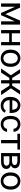

<svg xmlns="http://www.w3.org/2000/svg" viewBox="2361 -2939 588 5350"><g transform="rotate(90 2655.0 -264.0)"><path d="M372.6 -119.6 193.8 -528.3H76.7V0H167V-392.6L341.3 0H403.8L574.7 -384.3V0H665V-528.3H552.2Z M1241.7 0V-528.3H1151.4V-299.3H908.7V-528.3H817.9V0H908.7V-225.6H1151.4V0Z M1362.8 -269V-262.7C1362.8 -180.7 1385 -114.7 1429.4 -64.9C1473.9 -15.1 1531.9 9.8 1603.5 9.8C1651 9.8 1693.1 -1.6 1729.7 -24.4C1766.4 -47.2 1794.5 -79 1814.2 -119.9C1833.9 -160.7 1843.8 -206.9 1843.8 -258.3V-264.6C1843.8 -347.3 1821.5 -413.6 1777.1 -463.4C1732.7 -513.2 1674.5 -538.1 1602.5 -538.1C1556 -538.1 1514.6 -526.9 1478.3 -504.4C1442 -481.9 1413.7 -450 1393.3 -408.7C1373 -367.4 1362.8 -320.8 1362.8 -269ZM1453.6 -258.3C1453.6 -324.4 1467.3 -375.2 1494.6 -410.6C1522 -446.1 1557.9 -463.9 1602.5 -463.9C1648.1 -463.9 1684.7 -445.9 1712.2 -409.9C1739.7 -373.9 1753.4 -327 1753.4 -269C1753.4 -204.3 1739.9 -153.9 1712.9 -117.9C1685.9 -81.9 1649.4 -64 1603.5 -64C1557.9 -64 1521.6 -81.7 1494.4 -117.2C1467.2 -152.7 1453.6 -199.7 1453.6 -258.3Z M2368.2 -229.5 2516.1 0H2630.4L2441.4 -272.9L2612.8 -528.3H2503.4L2366.2 -309.6H2304.7V-528.3H2214.4V-309.6H2152.3L2016.1 -528.3H1906.7L2077.6 -273.4L1888.7 0H2002.9L2150.9 -229.5H2214.4V0H2304.7V-229.5Z M2921.9 9.8C3010.4 9.8 3076.8 -24.3 3121.1 -92.3L3065.9 -135.3C3049.3 -113.8 3029.9 -96.5 3007.8 -83.5C2985.7 -70.5 2958.7 -64 2926.8 -64C2881.8 -64 2844.8 -80 2815.7 -112.1C2786.5 -144.1 2771.3 -186.2 2770 -238.3H3127.9V-275.9C3127.9 -360.2 3108.9 -425 3070.8 -470.2C3032.7 -515.5 2979.3 -538.1 2910.6 -538.1C2868.7 -538.1 2829.7 -526.4 2793.7 -503.2C2757.7 -479.9 2729.7 -447.7 2709.7 -406.5C2689.7 -365.3 2679.7 -318.5 2679.7 -266.1V-249.5C2679.7 -170.7 2702.1 -107.8 2747.1 -60.8C2792 -13.8 2850.3 9.8 2921.9 9.8ZM2910.6 -463.9C2948.4 -463.9 2978.4 -451.3 3000.5 -426C3022.6 -400.8 3035 -365.2 3037.6 -319.3V-312.5H2772.9C2778.8 -360.4 2794.1 -397.5 2818.8 -424.1C2843.6 -450.6 2874.2 -463.9 2910.6 -463.9Z M3444.3 -64C3397.8 -64 3362 -80.4 3336.9 -113.3C3311.8 -146.2 3299.3 -193 3299.3 -253.9V-271C3299.3 -333.5 3311.9 -381.3 3337.2 -414.3C3362.4 -447.3 3397.9 -463.9 3443.8 -463.9C3478 -463.9 3506.8 -452.9 3530 -430.9C3553.3 -408.9 3566.2 -380.9 3568.8 -346.7H3654.3C3651.7 -403.3 3630.8 -449.4 3591.6 -484.9C3552.3 -520.3 3503.1 -538.1 3443.8 -538.1C3395.7 -538.1 3353.9 -527 3318.6 -504.9C3283.3 -482.7 3256.2 -451.7 3237.3 -411.6C3218.4 -371.6 3209 -325.8 3209 -274.4V-259.3C3209 -175.9 3230.2 -110.3 3272.7 -62.3C3315.2 -14.2 3372.4 9.8 3444.3 9.8C3480.1 9.8 3514.1 1.6 3546.1 -14.6C3578.2 -30.9 3603.8 -52.7 3623 -80.1C3642.3 -107.4 3652.7 -136.2 3654.3 -166.5H3568.8C3566.2 -137.2 3552.9 -112.8 3528.8 -93.3C3504.7 -73.7 3476.6 -64 3444.3 -64Z M4148.4 -455.1V-528.3H3707V-455.1H3880.9V0H3971.2V-455.1Z M4244.6 0H4483.4C4548.5 0 4598.9 -12.9 4634.5 -38.6C4670.2 -64.3 4688 -101.4 4688 -149.9C4688 -180.2 4678.3 -206.2 4658.9 -228C4639.6 -249.8 4613.9 -264.5 4582 -272C4610.7 -282.4 4632.3 -297.4 4647 -317.1C4661.6 -336.8 4668.9 -358.9 4668.9 -383.3C4668.9 -430.8 4650.1 -466.9 4612.5 -491.5C4575 -516 4521 -528.3 4450.7 -528.3H4244.6ZM4335 -231.9H4481C4558.4 -231.9 4597.2 -205.6 4597.2 -152.8C4597.2 -127.4 4587.8 -107.7 4569.1 -93.8C4550.4 -79.8 4522.1 -72.8 4484.4 -72.8H4335ZM4335 -304.2V-455.1H4458.5C4538.6 -453.5 4578.6 -427.9 4578.6 -378.4C4578.6 -328.9 4536.3 -304.2 4451.7 -304.2Z M4783.7 -269V-262.7C4783.7 -180.7 4805.9 -114.7 4850.3 -64.9C4894.8 -15.1 4952.8 9.8 5024.4 9.8C5071.9 9.8 5114 -1.6 5150.6 -24.4C5187.3 -47.2 5215.4 -79 5235.1 -119.9C5254.8 -160.7 5264.6 -206.9 5264.6 -258.3V-264.6C5264.6 -347.3 5242.4 -413.6 5198 -463.4C5153.6 -513.2 5095.4 -538.1 5023.4 -538.1C4976.9 -538.1 4935.5 -526.9 4899.2 -504.4C4862.9 -481.9 4834.6 -450 4814.2 -408.7C4793.9 -367.4 4783.7 -320.8 4783.7 -269ZM4874.5 -258.3C4874.5 -324.4 4888.2 -375.2 4915.5 -410.6C4942.9 -446.1 4978.8 -463.9 5023.4 -463.9C5069 -463.9 5105.5 -445.9 5133.1 -409.9C5160.6 -373.9 5174.3 -327 5174.3 -269C5174.3 -204.3 5160.8 -153.9 5133.8 -117.9C5106.8 -81.9 5070.3 -64 5024.4 -64C4978.8 -64 4942.5 -81.7 4915.3 -117.2C4888.1 -152.7 4874.5 -199.7 4874.5 -258.3Z"/></g></svg>

Font: Roboto1
Style: rg
Weight: 400
Designer: Google
Version: Version 2.137; 2017